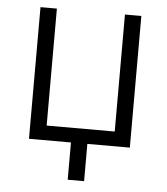

<svg xmlns="http://www.w3.org/2000/svg" viewBox="-50 -575 669 770"><g transform="rotate(5 284.5 -190.0)"><path d="M251 150V0H82V-530H148V-59H422V-530H488V0H317V150Z"/></g></svg>

Font: Geist Light
Style: Regular
Weight: 400
Designer: Basement.studio, Andrés Briganti, Mateo Zaragoza
Foundry: Basement.studio, Vercel, Andrés Briganti, Guido Ferreyra, Mateo Zaragoza
Version: Version 1.401